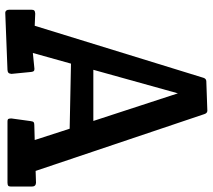

<svg xmlns="http://www.w3.org/2000/svg" viewBox="-58 -732 790 713"><g transform="rotate(90 336.5 -376.0)"><path d="M27.3 -1Q16.6 -2 16.6 -16.6V-98.1Q16.6 -106 19.8 -108.9Q22.9 -111.8 31.2 -112.3L76.2 -110.4L269.5 -737.3Q272.5 -746.6 281.2 -747.6L392.1 -751.5Q400.9 -751 404.3 -740.2L615.2 -113.8L659.7 -115.2Q673.3 -114.3 673.3 -99.6V-22.5Q673.3 -14.2 669.9 -11.7Q666.5 -9.3 658.2 -9.3H432.1Q423.3 -9.3 421.9 -13.2Q420.4 -17.1 420.4 -23.9L430.2 -95.2Q431.2 -103.5 434.1 -106.2Q437 -108.9 444.8 -108.9L500.5 -110.4L458.5 -240.2L216.8 -245.1L177.2 -103.5L236.3 -109.4Q242.2 -109.4 244.4 -106.9Q246.6 -104.5 247.6 -98.1L254.9 -23.9Q253.9 -15.6 250.7 -12.7Q247.6 -9.8 240.2 -9.3ZM239.7 -328.1H429.7L327.1 -642.1Z"/></g></svg>

Font: Wellfleet
Style: Regular
Weight: 400
Designer: Riccardo De Franceschi
Foundry: Riccardo De Franceschi
Version: Version 1.002